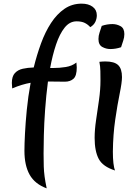

<svg xmlns="http://www.w3.org/2000/svg" viewBox="-20 -920 763 1053"><path d="M236 113Q171 89 142.5 38Q114 -13 114 -93Q114 -129 117 -187.5Q120 -246 127 -318Q134 -390 148 -466Q125 -462 100 -454.5Q75 -447 47 -435Q47 -442 46 -449.5Q45 -457 45 -465Q45 -501 61.5 -519Q78 -537 105 -543Q132 -549 165 -550Q182 -619 205 -682Q228 -745 260 -794Q292 -843 333.5 -871.5Q375 -900 428 -900Q465 -900 488 -883Q511 -866 511 -836Q511 -818 503 -800.5Q495 -783 475 -771Q463 -785 445.5 -794Q428 -803 400 -803Q362 -803 334.5 -768.5Q307 -734 287.5 -676Q268 -618 255 -547Q264 -547 271 -547Q307 -547 341 -552.5Q375 -558 399 -577Q399 -571 400 -564Q401 -557 401 -550Q401 -504 383 -488Q365 -472 336 -472Q310 -472 287.5 -472.5Q265 -473 243 -473Q233 -396 227.5 -319.5Q222 -243 220.5 -179Q219 -115 219 -78Q219 -35 220 -7Q221 21 224.5 47.5Q228 74 236 113ZM599 -88Q599 -52 602 -25.5Q605 1 611 15Q544 -6 521.5 -48.5Q499 -91 499 -164Q499 -208 507 -262Q515 -316 523 -372Q531 -428 531 -479Q531 -505 530.5 -530.5Q530 -556 525 -581Q533 -582 542 -582.5Q551 -583 558 -583Q607 -583 628 -563Q649 -543 649 -497Q649 -468 636.5 -407Q624 -346 612 -264Q600 -182 599 -88ZM644 -661Q615 -651 585 -651Q562 -651 541 -662.5Q520 -674 520 -706Q520 -724 526 -741.5Q532 -759 538 -778Q567 -788 597 -788Q620 -788 641 -776.5Q662 -765 662 -733Q662 -715 656 -697.5Q650 -680 644 -661Z"/></svg>

Font: Merienda Medium
Style: Regular
Weight: 500
Designer: Eduardo Rodriguez Tunni
Foundry: Eduardo Rodriguez Tunni
Version: Version 2.001; ttfautohint (v1.8.4.7-5d5b)